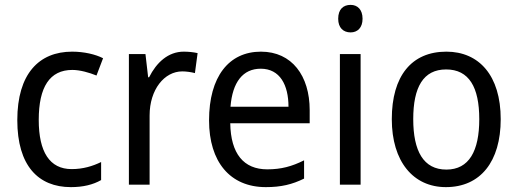

<svg xmlns="http://www.w3.org/2000/svg" viewBox="-20 -758 2124 788"><path d="M271 10C321 10 362 0 395 -19V-93C360 -76 321 -64 274 -64C184 -64 139 -134 139 -266C139 -401 184 -471 277 -471C308 -471 347 -460 376 -448L403 -519C372 -535 325 -546 276 -546C140 -546 51 -455 51 -265C51 -78 137 10 271 10Z M734 -546C670 -546 622 -501 592 -441H588L577 -536H509V0H594V-284C594 -391 655 -465 728 -465C745 -465 765 -462 780 -458L791 -540C774 -544 753 -546 734 -546Z M1051 -546C919 -546 838 -443 838 -264C838 -94 924 10 1071 10C1134 10 1179 -1 1228 -25V-100C1178 -75 1134 -63 1077 -63C980 -63 927 -127 925 -252H1251V-306C1251 -447 1178 -546 1051 -546ZM1050 -476C1129 -476 1164 -409 1164 -320H926C934 -421 977 -476 1050 -476Z M1419 -738C1389 -738 1368 -720 1368 -681C1368 -644 1389 -625 1419 -625C1447 -625 1468 -644 1468 -681C1468 -719 1447 -738 1419 -738ZM1460 -536H1375V0H1460Z M2035 -269C2035 -448 1946 -546 1812 -546C1669 -546 1588 -446 1588 -269C1588 -95 1676 10 1810 10C1952 10 2035 -95 2035 -269ZM1676 -269C1676 -400 1717 -473 1811 -473C1905 -473 1947 -400 1947 -269C1947 -138 1905 -62 1812 -62C1718 -62 1676 -138 1676 -269Z"/></svg>

Font: Noto Sans Bengali UI SemiCondensed
Style: Regular
Weight: 400
Width: 4
Designer: Jelle Bosma - Monotype Design Team
Foundry: Monotype Imaging Inc.
Version: Version 2.003